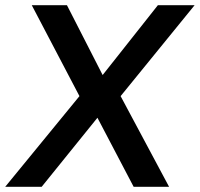

<svg xmlns="http://www.w3.org/2000/svg" viewBox="-40 -717 767 737"><path d="M265 -348 82 -697H217L354 -429L566 -697H707L423 -348L609 0H473L334 -265L120 0H-20Z"/></svg>

Font: Hanken Grotesk SemiBold
Style: Italic
Weight: 600
Italic angle: -8°
Designer: Alfredo Marco Pradil
Foundry: Hanken Design Co.
Version: Version 3.014